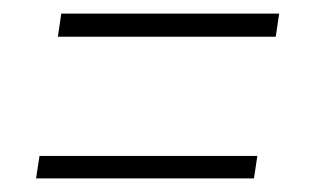

<svg xmlns="http://www.w3.org/2000/svg" viewBox="-20 -434 458 282"><path d="M358 -205 353 -172H33L38 -205ZM390 -414 385 -380H65L70 -414Z"/></svg>

Font: Georama ExtraCondensed Thin ExtraLight
Style: Italic
Weight: 250
Italic angle: -9°
Version: Version 1.001